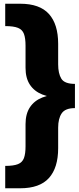

<svg xmlns="http://www.w3.org/2000/svg" viewBox="-20 -892 422 1030"><path d="M88 118H8V-2Q53 -2 76.5 -11.5Q100 -21 108.5 -44Q117 -67 117 -107V-226Q117 -281 140.5 -316.5Q164 -352 207 -369Q250 -386 310 -386V-368Q250 -368 207 -385Q164 -402 140.5 -437.5Q117 -473 117 -528V-647Q117 -687 108.5 -710Q100 -733 76.5 -742.5Q53 -752 8 -752V-872H88Q193 -872 242.5 -817Q292 -762 292 -657V-547Q292 -498 309 -470Q326 -442 382 -442V-312Q330 -312 311 -284Q292 -256 292 -207V-97Q292 8 242.5 63Q193 118 88 118Z"/></svg>

Font: Bitter Thin Black
Style: Regular
Weight: 900
Version: Version 3.020